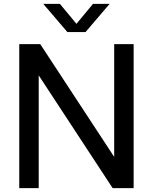

<svg xmlns="http://www.w3.org/2000/svg" viewBox="-20 -967 786 987"><path d="M79 0V-740H187L567 -160.5V-740H667V0H559L179 -579.5V0ZM326.5 -802 202.5 -947H288L373 -844.5L458 -947H543.5L419.5 -802Z"/></svg>

Font: Encode Sans Md
Style: Regular
Weight: 500
Designer: Multiple Designers
Foundry: Impallari Type
Version: Version 3.002; ttfautohint (v1.8.3) -l 8 -r 50 -G 200 -x 14 